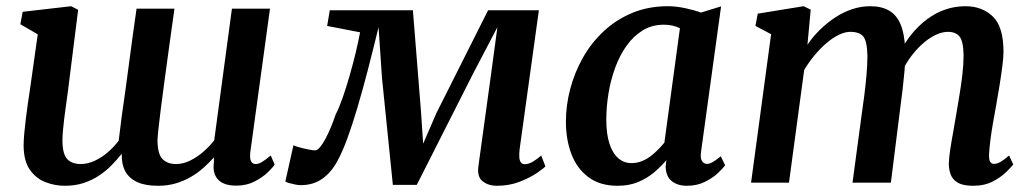

<svg xmlns="http://www.w3.org/2000/svg" viewBox="-20 -588 3324 618"><path d="M198 -289.5Q195.5 -270.5 192.5 -249.8Q189.5 -229 187 -208.5Q184.5 -188 182.8 -169.8Q181 -151.5 181 -137Q181 -92.5 196.2 -76.2Q211.5 -60 240 -60Q262.5 -60 285.5 -70.8Q308.5 -81.5 328 -98.8Q347.5 -116 362 -135Q366.5 -174.5 372.2 -216.5Q378 -258.5 384 -299.5Q390 -343.5 395.8 -387.8Q401.5 -432 407.5 -475Q413.5 -518 419.5 -560H541.5Q532 -492.5 523.8 -432.8Q515.5 -373 508.8 -322.8Q502 -272.5 497.2 -234.2Q492.5 -196 489.8 -171.2Q487 -146.5 487 -137Q487 -92.5 503 -76.2Q519 -60 546.5 -60Q569.5 -60 592.2 -71.2Q615 -82.5 635 -100Q655 -117.5 669.5 -136.5L726.5 -560H849L785.5 -97Q783.5 -77.5 788.2 -68.8Q793 -60 802.5 -60Q812 -60 822.2 -66Q832.5 -72 851.5 -87.5L864 -58.5Q860 -51 843.2 -34.5Q826.5 -18 800.2 -4.2Q774 9.5 740.5 9.5Q699 9.5 681.2 -10.8Q663.5 -31 668.5 -64.5V-81.5Q654.5 -65.5 636.2 -49Q618 -32.5 595.5 -19.2Q573 -6 546.5 2Q520 10 488.5 10Q447.5 10 421.5 -2Q395.5 -14 383.2 -36.8Q371 -59.5 372 -91.5H370.5Q356.5 -74 339 -56Q321.5 -38 299 -23Q276.5 -8 249.2 1Q222 10 188.5 10Q156.5 10 126.2 -1.8Q96 -13.5 76.2 -41.5Q56.5 -69.5 56 -118.5Q56 -135.5 58 -157.8Q60 -180 63 -204.2Q66 -228.5 69.2 -251.5Q72.5 -274.5 75.5 -293.5L101.5 -477.5L45.5 -510L53 -550L209 -568L231.5 -556.5Z M1579.5 10Q1552 10 1533.5 -4.5Q1515 -19 1520 -54L1560.5 -348.5L1581 -500.5L1502 -349.5L1321.5 7H1244.5L1209.5 -337.5L1198.5 -500.5Q1180.5 -426.5 1163.5 -361Q1146.5 -295.5 1130.2 -240.8Q1114 -186 1098.2 -143Q1082.5 -100 1066.5 -70.5Q1046.5 -33 1017.2 -12.5Q988 8 947.5 8Q940.5 8 929.5 5.8Q918.5 3.5 909.2 0.8Q900 -2 898.5 -4L924.5 -120.5Q928.5 -118 942.8 -114Q957 -110 972.2 -107Q987.5 -104 994 -104Q1001.5 -104 1010.2 -114.5Q1019 -125 1028 -142Q1037 -159 1045.2 -179Q1053.5 -199 1060 -218.5Q1071.5 -241 1083 -273.8Q1094.5 -306.5 1105.2 -344Q1116 -381.5 1124.8 -418Q1133.5 -454.5 1139 -484L1033 -504.5L1041.5 -555H1309L1335.5 -223.5L1342 -125.5L1384.5 -223.5L1551 -555H1714.5L1652.5 -107.5Q1651 -94 1651.5 -83Q1652 -72 1656.2 -65.8Q1660.5 -59.5 1669 -59.5Q1682 -59.5 1696.2 -68.2Q1710.5 -77 1722 -87.5L1735.5 -52.5Q1730.5 -46.5 1708.2 -31.2Q1686 -16 1652.5 -3Q1619 10 1579.5 10Z M2236.5 -99.5Q2233.5 -78 2239.8 -69.2Q2246 -60.5 2255.5 -60.5Q2263.5 -60.5 2273.8 -66.2Q2284 -72 2300 -85L2314 -56Q2309 -48.5 2292.5 -32.5Q2276 -16.5 2250 -3.2Q2224 10 2191 10Q2161.5 10 2142.5 -4.8Q2123.5 -19.5 2122.5 -51.5L2125 -72.5Q2108 -52.5 2085.8 -33.5Q2063.5 -14.5 2034.2 -2.2Q2005 10 1968 10Q1911 10 1874 -17.8Q1837 -45.5 1819.2 -92.2Q1801.5 -139 1801.5 -196.5Q1801.5 -249 1815.5 -302Q1829.5 -355 1856.5 -402.8Q1883.5 -450.5 1923.5 -487.8Q1963.5 -525 2015.2 -546.5Q2067 -568 2130 -568Q2155.5 -568 2185.2 -561.8Q2215 -555.5 2236 -547.5L2301 -567.5ZM2168.5 -497Q2157 -503 2143.8 -505.8Q2130.5 -508.5 2117 -508.5Q2078.5 -508.5 2048.8 -490.2Q2019 -472 1996.8 -440.8Q1974.5 -409.5 1960 -369.8Q1945.5 -330 1938.5 -286.8Q1931.5 -243.5 1931.5 -202Q1931.5 -157.5 1941.5 -126.2Q1951.5 -95 1969.8 -79Q1988 -63 2012.5 -63Q2030 -63 2045.2 -69Q2060.5 -75 2073.8 -85Q2087 -95 2098.2 -106.5Q2109.5 -118 2118.5 -129Z M2589.5 -557 2579 -444Q2596 -469.5 2619 -492Q2642 -514.5 2668.2 -531.8Q2694.5 -549 2723 -558.5Q2751.5 -568 2781 -568Q2817 -568 2841.2 -554.2Q2865.5 -540.5 2878.5 -510.2Q2891.5 -480 2893.5 -429.5Q2893.5 -423 2893.5 -416Q2893.5 -409 2893 -402Q2892.5 -395 2892 -387L2874 -413Q2890.5 -448.5 2913.2 -476.8Q2936 -505 2963.2 -525.5Q2990.5 -546 3021.8 -557Q3053 -568 3087.5 -568Q3141 -568 3175.5 -535Q3210 -502 3210 -421.5Q3210 -403 3206 -372.5Q3202 -342 3196.5 -308.2Q3191 -274.5 3186 -247Q3181.5 -222 3176.5 -193.8Q3171.5 -165.5 3168 -138.8Q3164.5 -112 3163.5 -91Q3163 -73.5 3167.2 -67Q3171.5 -60.5 3179 -60.5Q3189 -60.5 3199.8 -66.5Q3210.5 -72.5 3228 -87.5L3241.5 -58.5Q3236 -51.5 3219.5 -35Q3203 -18.5 3176 -4.2Q3149 10 3112 10Q3080 10 3063 0Q3046 -10 3040 -26.2Q3034 -42.5 3034 -61.5Q3034.5 -80 3038.5 -106.5Q3042.5 -133 3048 -162.5Q3053.5 -192 3058 -220.5Q3062.5 -247.5 3068 -280.2Q3073.5 -313 3077.5 -346.8Q3081.5 -380.5 3081.5 -409.5Q3081 -454.5 3068.8 -470Q3056.5 -485.5 3031 -485.5Q3011.5 -485.5 2989.2 -474.5Q2967 -463.5 2945.2 -443.2Q2923.5 -423 2904.8 -395.5Q2886 -368 2873 -335.5L2894 -406.5Q2893.5 -383.5 2891 -355.5Q2888.5 -327.5 2885.2 -299.5Q2882 -271.5 2878.5 -247L2847.5 0H2724L2753.5 -219Q2757.5 -246.5 2761.8 -279.5Q2766 -312.5 2769 -346Q2772 -379.5 2772 -408Q2771 -456 2758.5 -470.8Q2746 -485.5 2716.5 -485.5Q2700 -485.5 2680.2 -476Q2660.5 -466.5 2640.5 -449.5Q2620.5 -432.5 2602 -410.2Q2583.5 -388 2568.5 -363L2519.5 0H2397.5L2462 -478L2411.5 -504.5L2419 -544L2566.5 -568Z"/></svg>

Font: Merriweather SemiBold
Style: Italic
Weight: 600
Italic angle: -7.8°
Version: Version 2.101